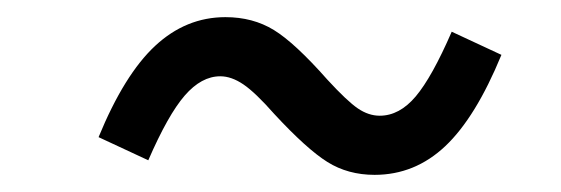

<svg xmlns="http://www.w3.org/2000/svg" viewBox="-20 -466 654 224"><path d="M243 -446Q275 -446 299.5 -431Q324 -416 362 -373Q385 -348 397.5 -339.5Q410 -331 423 -331Q446 -331 465 -353.5Q484 -376 507 -429L565 -402Q535 -329 499.5 -295.5Q464 -262 417 -262Q386 -262 362 -277Q338 -292 300 -333Q278 -358 264 -367.5Q250 -377 237 -377Q215 -377 195.5 -354.5Q176 -332 153 -279L95 -306Q125 -379 161 -412.5Q197 -446 243 -446Z"/></svg>

Font: Wix Madefor Text
Style: Italic
Weight: 400
Italic angle: -12°
Designer: Dalton Maag Ltd
Foundry: Dalton Maag Ltd
Version: Version 3.100